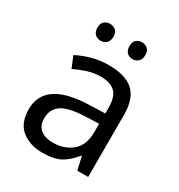

<svg xmlns="http://www.w3.org/2000/svg" viewBox="-175 -848 910 976"><g transform="rotate(30 280.5 -360.0)"><path d="M288 -545Q386 -545 433 -502Q480 -459 480 -365V0H416L399 -76H395Q360 -32 321.5 -11Q283 10 215 10Q142 10 94 -28.5Q46 -67 46 -149Q46 -229 109 -272.5Q172 -316 303 -320L394 -323V-355Q394 -422 365 -448Q336 -474 283 -474Q241 -474 203 -461.5Q165 -449 132 -433L105 -499Q140 -518 188 -531.5Q236 -545 288 -545ZM314 -259Q214 -255 175.5 -227Q137 -199 137 -148Q137 -103 164.5 -82Q192 -61 235 -61Q303 -61 348 -98.5Q393 -136 393 -214V-262ZM141 -681Q141 -707 155 -718.5Q169 -730 188 -730Q207 -730 221 -718.5Q235 -707 235 -681Q235 -656 221 -643.5Q207 -631 188 -631Q169 -631 155 -643.5Q141 -656 141 -681ZM329 -681Q329 -707 342.5 -718.5Q356 -730 375 -730Q394 -730 408 -718.5Q422 -707 422 -681Q422 -656 408 -643.5Q394 -631 375 -631Q356 -631 342.5 -643.5Q329 -656 329 -681Z"/></g></svg>

Font: Noto Sans Osmanya
Style: Regular
Weight: 400
Designer: Monotype Design Team
Foundry: Monotype Imaging Inc.
Version: Version 2.001; ttfautohint (v1.8.4.7-5d5b)